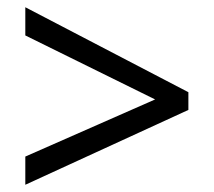

<svg xmlns="http://www.w3.org/2000/svg" viewBox="-20 -588 591 531"><path d="M50 -155 409 -313 50 -490V-568L501 -333V-284L50 -77Z"/></svg>

Font: binaryh115
Style: Book
Weight: 400
Designer: Jelle Bosma - Monotype Design Team
Foundry: Monotype Imaging Inc.
Version: Version 2.003